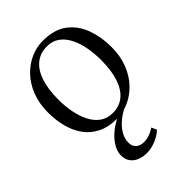

<svg xmlns="http://www.w3.org/2000/svg" viewBox="-228 -637 980 980"><g transform="rotate(-45 262.0 -147.0)"><path d="M29 -259.5Q29 -326 49.5 -377.8Q70 -429.5 104.8 -465.5Q139.5 -501.5 182 -520Q224.5 -538.5 269 -538.5Q352 -538.5 401.5 -500.5Q451 -462.5 473 -401Q495 -339.5 495 -268.5Q495 -202.5 474.5 -150.5Q454 -98.5 419.5 -62.5Q385 -26.5 342.5 -7.8Q300 11 256 11Q194 11 150.5 -11.2Q107 -33.5 80.2 -71.5Q53.5 -109.5 41.2 -158Q29 -206.5 29 -259.5ZM262 -24.5Q308.5 -24.5 341.8 -51.2Q375 -78 392.8 -130.2Q410.5 -182.5 410.5 -259.5Q410.5 -305.5 402.5 -349Q394.5 -392.5 377 -427.5Q359.5 -462.5 331.5 -483Q303.5 -503.5 263 -503.5Q216.5 -503.5 182.8 -477Q149 -450.5 131 -398.2Q113 -346 113 -268.5Q113 -222 121.5 -178.2Q130 -134.5 147.8 -99.8Q165.5 -65 193.8 -44.8Q222 -24.5 262 -24.5ZM238.5 243Q214 243 190.8 234.5Q167.5 226 152.5 206.8Q137.5 187.5 137.5 157Q137.5 135.5 147.8 113.8Q158 92 176.5 71.2Q195 50.5 221.2 32.2Q247.5 14 279 -1L299 -5L321 -1Q285 18 260.2 41Q235.5 64 223 89Q210.5 114 210.5 139Q210.5 165.5 227 179.2Q243.5 193 269 193Q289.5 193 308.5 186.5Q327.5 180 348 166.5L360.5 195Q345 209 325.5 219.8Q306 230.5 284 236.8Q262 243 238.5 243Z"/></g></svg>

Font: Merriweather 96pt Light
Style: Regular
Weight: 300
Version: Version 2.100